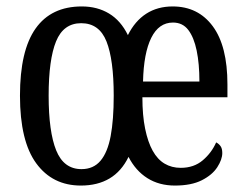

<svg xmlns="http://www.w3.org/2000/svg" viewBox="-20 -566 764 596"><path d="M231 10Q143 10 92.5 -59Q42 -128 42 -269Q42 -409 90.5 -477.5Q139 -546 234 -546Q282 -546 318.5 -524Q355 -502 377 -457Q399 -501 434 -523.5Q469 -546 516 -546Q595 -546 640.5 -484.5Q686 -423 686 -304V-264H422Q422 -208 430.5 -166.5Q439 -125 454 -98Q469 -71 491 -58Q513 -45 541 -45Q582 -45 609.5 -68.5Q637 -92 651 -124Q659 -120 664.5 -112.5Q670 -105 670 -91Q670 -71 654.5 -47Q639 -23 606.5 -6.5Q574 10 523 10Q474 10 437.5 -13Q401 -36 379 -79Q357 -34 320 -12Q283 10 231 10ZM233 -41Q270 -41 292 -67Q314 -93 323.5 -143.5Q333 -194 333 -269Q333 -381 310.5 -437.5Q288 -494 232 -494Q177 -494 154 -437.5Q131 -381 131 -269Q131 -157 154.5 -99Q178 -41 233 -41ZM599 -313Q599 -368 590.5 -409Q582 -450 564.5 -473Q547 -496 517 -496Q473 -496 449.5 -448.5Q426 -401 424 -313Z"/></svg>

Font: Noto Serif ExtraCondensed
Style: Regular
Weight: 400
Width: 2
Designer: Monotype Design Team
Foundry: Monotype Imaging Inc.
Version: Version 2.013